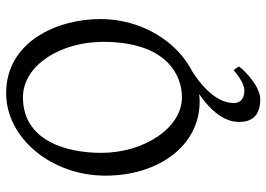

<svg xmlns="http://www.w3.org/2000/svg" viewBox="-144 -526 887 640"><g transform="rotate(-90 300.0 -206.5)"><path d="M295 -44C194 -44 110 -169 110 -313C110 -432 152 -574 295 -574C403 -574 480 -447 480 -307C480 -95 369 -44 295 -44ZM309 -630C159 -630 34 -479 34 -299C34 -123 133 15 281 15C422 15 556 -132 556 -316C556 -461 480 -630 309 -630ZM398 146 386 128C380 133 345 164 318 164C294 164 276 154 276 129C276 101 290 48 385 -12L363 -21C273 27 213 83 213 146C213 183 228 217 289 217C327 217 377 174 398 146Z"/></g></svg>

Font: Temporarium
Style: Regular
Weight: 400
Version: Version 1.1